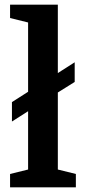

<svg xmlns="http://www.w3.org/2000/svg" viewBox="-20 -800 368 820"><path d="M299 -450V-534L227 -488V-780H23V-723L100 -704V-408L31 -364V-281L100 -325V-76L23 -57V0H304V-57L227 -76V-405Z"/></svg>

Font: Domine
Style: Bold
Weight: 700
Designer: Pablo Impallari, Rodrigo Fuenzalida, Brenda Gallo
Foundry: Pablo Impallari, Rodrigo Fuenzalida, Brenda Gallo
Version: Version 2.000